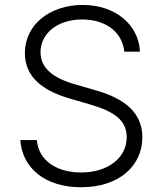

<svg xmlns="http://www.w3.org/2000/svg" viewBox="-20 -758 669 790"><path d="M491.5 -545.5H555.8C550.8 -655.9 455.3 -737.6 320 -737.6C185.7 -737.6 82.4 -657 82.4 -539.8C82.4 -446.4 148.4 -387.8 262.4 -354L349.4 -328.5C439.6 -302.2 501.4 -268.5 501.4 -194.2C501.4 -106.9 422.2 -48.3 313.6 -48.3C215.6 -48.3 138.8 -95.5 131.7 -181.8H63.6C71.4 -66.8 165.1 12.4 313.6 12.4C471.2 12.4 565.7 -76.7 565.7 -193.2C565.7 -313.9 460.6 -362.2 368.3 -388.1L291.5 -410.2C220.9 -430 146.7 -465.9 146.7 -542.6C146.7 -620.7 216.6 -677.9 318.2 -677.9C414.4 -677.9 483.3 -626.4 491.5 -545.5Z"/></svg>

Font: Karasuma Gothic
Style: Light
Weight: 300
Designer: Rasmus Andersson / Ryoko Nishizuka
Foundry: rsms
Version: Version 1.00